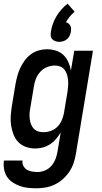

<svg xmlns="http://www.w3.org/2000/svg" viewBox="-32 -794 552 1037"><path d="M165 223Q142 223 119 220.5Q96 218 75 210.5Q54 203 35.5 190.5Q17 178 5.5 160Q-6 142 -10 119.5Q-14 97 -11 74L-10 73H90Q87 89 94.5 102.5Q102 116 114 123Q126 130 141 132.5Q156 135 172 135Q192 135 212.5 126Q233 117 247 100Q261 83 268.5 62.5Q276 42 279 22L296 -79Q285 -60 270.5 -43Q256 -26 238 -14.5Q220 -3 199.5 2.5Q179 8 159 8Q132 8 108 -0.5Q84 -9 67 -26.5Q50 -44 41 -67.5Q32 -91 28 -116.5Q24 -142 26 -168.5Q28 -195 32 -221L52 -341Q56 -363 62 -385Q68 -407 78 -428Q88 -449 102 -468Q116 -487 135 -501Q154 -515 176.5 -521.5Q199 -528 221 -528Q246 -528 270 -520.5Q294 -513 310.5 -497Q327 -481 337 -459Q347 -437 351 -413L369 -520H470L378 36Q374 61 366 85.5Q358 110 343 132.5Q328 155 308 173Q288 191 264 202.5Q240 214 215 218.5Q190 223 165 223ZM202 -80Q222 -80 241.5 -86.5Q261 -93 276.5 -108Q292 -123 300.5 -142Q309 -161 313 -181L333 -301Q335 -316 336 -332Q337 -348 335.5 -363Q334 -378 329.5 -392Q325 -406 316.5 -417.5Q308 -429 294 -434.5Q280 -440 264 -440Q243 -440 222 -431.5Q201 -423 185.5 -406Q170 -389 162 -368.5Q154 -348 151 -327L131 -207Q128 -192 127.5 -177.5Q127 -163 129 -149Q131 -135 136 -122Q141 -109 150.5 -99Q160 -89 173.5 -84.5Q187 -80 202 -80ZM288 -568Q277 -568 267 -571.5Q257 -575 250 -582.5Q243 -590 242 -601Q241 -612 243 -623Q246 -644 253.5 -665Q261 -686 272.5 -705.5Q284 -725 299 -742Q314 -759 333 -774L371 -731Q357 -719 345 -704.5Q333 -690 324 -674Q332 -672 338 -667Q344 -662 348 -655Q352 -648 352 -639.5Q352 -631 351 -623Q349 -612 344 -601Q339 -590 330 -582.5Q321 -575 310 -571.5Q299 -568 288 -568Z"/></svg>

Font: Iosevka Term Curly SmBd Obl
Style: Regular
Weight: 600
Italic angle: -9°
Designer: Belleve Invis
Foundry: Belleve Invis
Version: Version 32.3.0